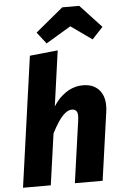

<svg xmlns="http://www.w3.org/2000/svg" viewBox="-64 -1043 695 1088"><g transform="rotate(-5 283.5 -499.5)"><path d="M410.3 -548.8Q474.7 -548.8 507.4 -505.9Q540.1 -463 529.1 -386L474.8 0H316.8L366.2 -350.4Q372.3 -390.8 363.1 -404Q353.9 -417.1 337.3 -417.1Q317.2 -417.1 297.6 -401.3Q278 -385.5 259 -357.4Q240 -329.3 220.9 -291.3L179.9 0H21.9L125.9 -741.9L285.5 -758.4L241.5 -443Q269.9 -490.4 314.5 -519.6Q359.2 -548.8 410.3 -548.8ZM368.5 -888 226.4 -803.1 175.1 -869 332.5 -999.1H429L549.9 -869L488.1 -803.1Z"/></g></svg>

Font: Fira Sans Variable
Style: Italic
Weight: 397
Italic angle: -8°
Designer: Carrois Corporate & Edenspiekermann AG
Foundry: Carrois Corporate GbR & Edenspiekermann AG
Version: Version 4.202